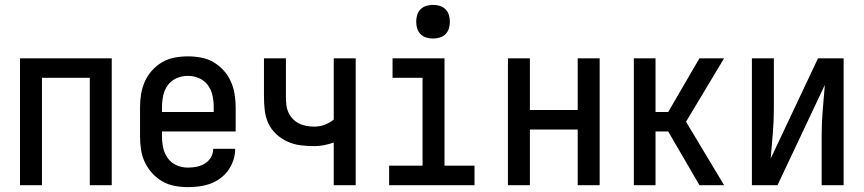

<svg xmlns="http://www.w3.org/2000/svg" viewBox="-20 -759 3540 787"><path d="M62 0V-520H438V0H348V-440H152V0Z M750 8Q723 8 696 3Q669 -2 645.5 -15.5Q622 -29 603.5 -49.5Q585 -70 573.5 -94.5Q562 -119 558 -146Q554 -173 554 -200V-320Q554 -347 558.5 -374Q563 -401 574 -425.5Q585 -450 603.5 -470.5Q622 -491 645.5 -504.5Q669 -518 696 -523Q723 -528 750 -528Q777 -528 804 -523Q831 -518 854.5 -504.5Q878 -491 896.5 -470.5Q915 -450 926 -425.5Q937 -401 941.5 -374Q946 -347 946 -320V-220H644V-200Q644 -176 649 -153Q654 -130 668 -110.5Q682 -91 704 -81.5Q726 -72 750 -72Q768 -72 786 -75.5Q804 -79 819.5 -88.5Q835 -98 844.5 -114Q854 -130 854 -149H944Q944 -125 936.5 -102.5Q929 -80 915.5 -61Q902 -42 883 -28Q864 -14 842 -6Q820 2 796.5 5Q773 8 750 8ZM644 -300H856V-320Q856 -344 851 -367.5Q846 -391 832 -410Q818 -429 796 -438.5Q774 -448 750 -448Q726 -448 704 -438.5Q682 -429 668 -410Q654 -391 649 -367.5Q644 -344 644 -320Z M1348 0V-175Q1329 -168 1308.5 -164Q1288 -160 1268 -160Q1240 -160 1212 -163.5Q1184 -167 1158.5 -178.5Q1133 -190 1112 -209.5Q1091 -229 1079.5 -254.5Q1068 -280 1065 -308Q1062 -336 1062 -364V-520H1152V-364Q1152 -348 1153.5 -331.5Q1155 -315 1161.5 -300Q1168 -285 1179 -273Q1190 -261 1204.5 -253.5Q1219 -246 1235.5 -243Q1252 -240 1268 -240Q1290 -240 1310.5 -247.5Q1331 -255 1348 -269V-520H1438V0Z M1575 0V-80H1712V-440H1589V-520H1802V-80H1925V0ZM1755 -601Q1741 -601 1727.5 -605Q1714 -609 1704 -619Q1694 -629 1690 -642.5Q1686 -656 1686 -670Q1686 -684 1690 -697.5Q1694 -711 1704 -721Q1714 -731 1727.5 -735Q1741 -739 1755 -739Q1769 -739 1782.5 -735Q1796 -731 1806 -721Q1816 -711 1820 -697.5Q1824 -684 1824 -670Q1824 -656 1820 -642.5Q1816 -629 1806 -619Q1796 -609 1782.5 -605Q1769 -601 1755 -601Z M2062 0V-520H2152V-308H2348V-520H2438V0H2348V-228H2152V0Z M2578 0V-520H2667V-300H2719L2847 -520H2948L2792 -260L2948 0H2847L2719 -220H2667V0Z M3062 0V-520H3152V-312Q3152 -261 3147.5 -210.5Q3143 -160 3139 -109L3333 -520H3438V0H3348V-208Q3348 -259 3352.5 -309.5Q3357 -360 3361 -411L3167 0Z"/></svg>

Font: Iosevka Custom Medium
Style: Regular
Weight: 500
Monospace: yes
Designer: Belleve Invis
Foundry: Belleve Invis
Version: Version 32.5.0; ttfautohint (v1.8.4)